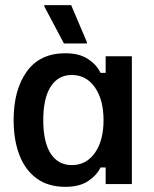

<svg xmlns="http://www.w3.org/2000/svg" viewBox="-20 -720 602 751"><path d="M235.8 10.8Q168.3 10.8 123.3 -22.1Q78.3 -55 55.8 -113.8Q33.3 -172.5 33.3 -250.8Q33.3 -368.3 84.6 -440Q135.8 -511.7 235.8 -511.7Q290 -511.7 324.2 -489.2Q358.3 -466.7 373.3 -435H393.3V-500H495.8V0H393.3V-65H373.3Q358.3 -34.2 324.6 -11.7Q290.8 10.8 235.8 10.8ZM260.8 -74.2Q317.5 -74.2 351.2 -122.1Q385 -170 385 -250Q385 -330 351.2 -378.3Q317.5 -426.7 260.8 -426.7Q207.5 -426.7 178.3 -381.2Q149.2 -335.8 149.2 -250Q149.2 -164.2 178.3 -119.2Q207.5 -74.2 260.8 -74.2ZM230 -550 153.3 -695V-700H258.3L320 -555V-550Z"/></svg>

Font: Familjen Grotesk GF Medium
Style: Regular
Weight: 500
Designer: Anders Wikstroem, Jonas Baeckman, Matilda Gysing, Kristian Moeller
Foundry: Familjen STHLM AB
Version: Version 2.000; Beta; Release 4; Build 6